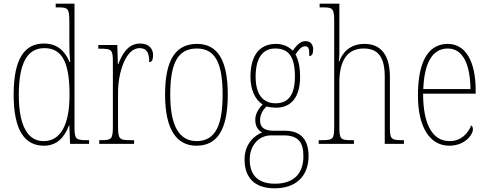

<svg xmlns="http://www.w3.org/2000/svg" viewBox="-20 -780 2645 1041"><path d="M218 10C288 10 329 -34 354 -100H356L360 0H463V-20H452C392 -20 384 -26 384 -88V-760H282V-740H293C350 -740 356 -735 356 -658V-544C356 -511 357 -477 361 -444H357C332 -504 290 -544 218 -544C116 -544 54 -466 54 -267C54 -68 117 10 218 10ZM217 -15C134 -14 82 -92 82 -265C82 -444 131 -519 221 -519C323 -519 357 -430 357 -265C357 -106 310 -15 217 -15Z M518 0H707V-20H689C627 -20 620 -25 620 -97V-277C620 -390 663 -519 736 -519C781 -519 789 -486 789 -443C804 -443 810 -459 810 -481C810 -516 787 -544 740 -544C672 -544 641 -483 621 -432H619L616 -536H513V-516H520C587 -516 592 -511 592 -441V-97C592 -25 586 -20 525 -20H518Z M1045 10C1157 10 1215 -75 1215 -267C1215 -452 1161 -542 1048 -542C930 -542 875 -452 875 -267C875 -77 938 10 1045 10ZM1046 -15C948 -15 903 -104 903 -267C903 -434 942 -517 1047 -517C1149 -517 1187 -435 1187 -267C1187 -107 1151 -15 1046 -15Z M1469 241C1588 241 1653 172 1653 66C1653 -17 1616 -71 1526 -71H1465C1420 -71 1390 -85 1390 -126C1390 -163 1407 -185 1425 -203C1435 -199 1462 -196 1477 -196C1563 -196 1607 -259 1607 -363C1607 -423 1596 -459 1582 -485C1603 -516 1617 -529 1635 -529C1654 -529 1657 -513 1657 -476C1671 -476 1678 -489 1678 -512C1678 -536 1665 -557 1637 -557C1605 -557 1585 -529 1567 -505C1549 -525 1516 -542 1477 -542C1389 -542 1338 -483 1338 -362C1338 -295 1363 -238 1404 -214C1387 -196 1364 -167 1364 -131C1364 -92 1382 -71 1402 -62C1360 -46 1306 -1 1306 85C1306 180 1357 241 1469 241ZM1474 -220C1405 -220 1366 -269 1366 -364C1366 -472 1409 -517 1472 -517C1542 -517 1579 -477 1579 -365C1579 -265 1543 -220 1474 -220ZM1471 216C1366 216 1334 156 1334 85C1334 7 1384 -46 1450 -46H1517C1597 -46 1625 -9 1625 67C1625 156 1578 216 1471 216Z M1708 0H1899V-20H1889C1825 -20 1820 -25 1820 -95V-333C1820 -460 1869 -517 1952 -517C2035 -517 2066 -464 2066 -363V0H2170V-20H2160C2098 -20 2094 -28 2094 -94V-363C2094 -484 2043 -542 1957 -542C1877 -542 1837 -495 1819 -446H1817C1819 -462 1820 -478 1820 -491V-760H1713V-740H1732C1785 -740 1792 -733 1792 -663V-95C1792 -25 1787 -20 1722 -20H1708Z M2416 10C2499 10 2544 -48 2544 -79C2544 -91 2540 -97 2535 -100C2517 -56 2480 -15 2417 -15C2329 -15 2274 -99 2274 -272H2559V-291C2559 -446 2505 -542 2408 -542C2304 -542 2246 -450 2246 -262C2246 -88 2312 10 2416 10ZM2531 -297H2275C2280 -431 2320 -517 2408 -517C2492 -517 2529 -428 2531 -297Z"/></svg>

Font: Noto Serif Devanagari Condensed Thin
Style: Regular
Weight: 100
Width: 3
Designer: Universal Thirst, Indian Type Foundry and the Monotype Design Team
Foundry: Monotype Imaging Inc.
Version: Version 2.004